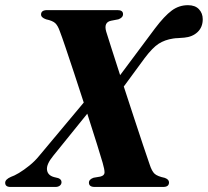

<svg xmlns="http://www.w3.org/2000/svg" viewBox="-48 -740 822 760"><path d="M372.5 -614.5Q378.5 -595 393.5 -548.2Q408.5 -501.5 427.5 -442.5L565.5 -627.5Q603 -677 631.8 -698.2Q660.5 -719.5 696 -719.5Q724.5 -719.5 739.5 -703.5Q754.5 -687.5 754.5 -664Q754.5 -632.5 734.2 -613.2Q714 -594 681.5 -591Q667 -589.5 657 -589.2Q647 -589 637.5 -587.5Q604.5 -582.5 580.2 -567Q556 -551.5 525 -510.5L442 -397.5Q461.5 -337.5 481.5 -276.8Q501.5 -216 518 -166.5Q534.5 -117 544 -90Q553 -62 564.2 -52Q575.5 -42 604 -36Q621 -30 621 -18Q621 0 598 0H327Q304 0 304 -17Q304 -30 322.5 -36.5L349 -41Q365.5 -45 365.8 -57Q366 -69 358.5 -95Q353 -114 336.2 -168.2Q319.5 -222.5 297.5 -290L162.5 -123Q135.5 -90 138 -68Q140.5 -46 166 -39L182.5 -35Q195.5 -30 195.5 -19Q195.5 -10.5 188.8 -5.2Q182 0 172 0H-6.5Q-27.5 0 -27.5 -16.5Q-27.5 -30 -4.5 -40Q7 -43.5 26.8 -55.2Q46.5 -67 68.2 -84.5Q90 -102 107 -123L283.5 -334Q264.5 -393 245.5 -450.2Q226.5 -507.5 211.5 -552Q196.5 -596.5 188.5 -617Q181 -638.5 170.8 -648.2Q160.5 -658 134.5 -663.5Q114.5 -670.5 114.5 -682.5Q114.5 -700 139 -700H417Q439 -700 439 -684Q439 -670 420.5 -663.5L392 -658Q361.5 -652 372.5 -614.5Z"/></svg>

Font: Fraunces 72pt
Style: Bold Italic
Weight: 700
Italic angle: -16°
Version: Version 1.000;[b76b70a41]